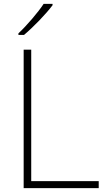

<svg xmlns="http://www.w3.org/2000/svg" viewBox="-20 -970 550 990"><path d="M251 -943V-950H205C177 -907 117 -837 75 -798V-790H104C155 -833 218 -899 251 -943ZM102 0H489V-36H141V-714H102Z"/></svg>

Font: Noto Sans Myanmar ExtraLight
Style: Regular
Weight: 200
Designer: Monotype Design Team
Foundry: Monotype Imaging Inc.
Version: Version 2.107